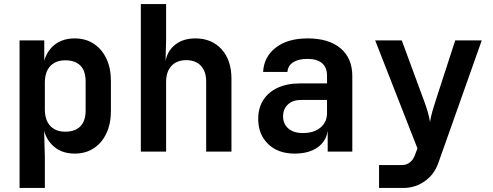

<svg xmlns="http://www.w3.org/2000/svg" viewBox="-20 -750 2440 950"><path d="M76.8 180V-550H199V-439.1H226.9L190.8 -386.6Q190.8 -466.5 233.8 -513.3Q276.9 -560 349.6 -560Q403.4 -560 443.6 -533.7Q483.8 -507.5 506.3 -460.3Q528.8 -413.1 528.8 -349.6V-200.9Q528.8 -137.9 506.5 -90.4Q484.2 -42.9 444 -16.5Q403.8 10 349.6 10Q277.3 10 234 -36.9Q190.8 -83.9 190.8 -163.4L226.9 -110.3H198.1L201.9 25.9V180ZM303.2 -98.4Q350.8 -98.4 377.3 -124.6Q403.7 -150.8 403.7 -203.8V-346.2Q403.7 -400.2 377.3 -425.9Q350.8 -451.6 303.2 -451.6Q255.2 -451.6 228.5 -422.7Q201.9 -393.9 201.9 -341.2V-208.8Q201.9 -156.1 228.5 -127.3Q255.2 -98.4 303.2 -98.4Z M676.8 0V-730H801.9V-550L799 -445H832.6L796 -415.8Q796.6 -482 837.7 -521Q878.7 -560 946.6 -560Q1027.8 -560 1076.5 -506.1Q1125.2 -452.1 1125.2 -361.2V0H1000.1V-346.2Q1000.1 -397.1 973.9 -424.8Q947.6 -452.4 901.8 -452.4Q855.2 -452.4 828.5 -424.1Q801.9 -395.9 801.9 -344.1V0Z M1438.5 10Q1355.3 10 1306.5 -37.5Q1257.6 -85 1257.6 -162Q1257.6 -215.9 1282.7 -255.1Q1307.7 -294.3 1354.3 -315.8Q1400.9 -337.3 1464.4 -337.3H1598.1V-375.6Q1598.1 -416.1 1573.5 -437.4Q1548.9 -458.6 1501 -458.6Q1457.2 -458.6 1430.7 -441.9Q1404.3 -425.3 1402.3 -394.2H1281.9Q1285.7 -468.6 1344.4 -514.3Q1403.1 -560 1502.2 -560Q1607.4 -560 1665.3 -510.8Q1723.2 -461.7 1723.2 -373.3V0H1601.4V-105.3H1581.2L1602.8 -122.9Q1602.8 -82.3 1582.8 -52.5Q1562.8 -22.6 1526.1 -6.3Q1489.4 10 1438.5 10ZM1478.7 -91.7Q1533.6 -91.7 1565.8 -118.8Q1598.1 -145.8 1598.1 -190.9V-255.6H1470.3Q1428.6 -255.6 1404.6 -233.2Q1380.6 -210.8 1380.6 -174.4Q1380.6 -137.1 1406.5 -114.4Q1432.3 -91.7 1478.7 -91.7Z M1855.5 66.6H1970.3Q1991.2 66.6 2007.4 53.9Q2023.6 41.3 2031.6 20.9L2045.5 -15.8L1836.4 -550H1968L2076.9 -254.4Q2086.2 -230.3 2095.2 -200.7Q2104.2 -171.1 2107.8 -146.3Q2111.3 -171.1 2119.8 -200.7Q2128.3 -230.3 2136.4 -254.4L2232.3 -550H2363.6L2148.6 57Q2129.1 113.1 2081.7 146.6Q2034.3 180 1976 180H1855.5Z"/></svg>

Font: Atlassian Mono
Style: Regular
Weight: 400
Monospace: yes
Designer: Philipp Nurullin, Konstantin Bulenkov
Foundry: Modifications by Atlassian Pty Ltd, manufactured by JetBrains
Version: Version 2.304